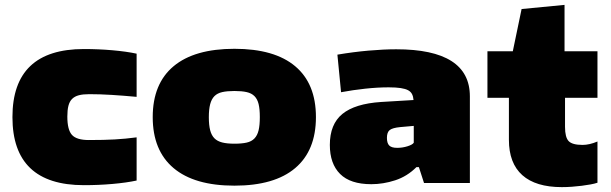

<svg xmlns="http://www.w3.org/2000/svg" viewBox="-20 -750 2506 787"><path d="M324 9Q31 9 31 -270Q31 -549 324 -549Q384 -549 441 -544Q498 -539 540 -530V-353Q486 -358 438 -361Q390 -364 346 -364Q320 -364 303 -359.5Q286 -355 275.5 -344.5Q265 -334 260.5 -316.5Q256 -299 256 -272Q256 -218 275 -197Q294 -176 344 -176Q407 -176 451 -178.5Q495 -181 540 -187V-10Q498 -1 441 4Q384 9 324 9Z M941 11Q777 11 691.5 -61Q606 -133 606 -270Q606 -407 691.5 -478.5Q777 -550 941 -550Q1105 -550 1190 -478.5Q1275 -407 1275 -270Q1275 -133 1190 -61Q1105 11 941 11ZM941 -161Q971 -161 991 -165.5Q1011 -170 1023 -182.5Q1035 -195 1040 -216Q1045 -237 1045 -270Q1045 -303 1040 -323.5Q1035 -344 1023 -356Q1011 -368 991 -372.5Q971 -377 941 -377Q911 -377 891 -372.5Q871 -368 859 -356Q847 -344 841.5 -323Q836 -302 836 -270Q836 -237 841.5 -216Q847 -195 859 -183Q871 -171 891 -166Q911 -161 941 -161Z M1502 5Q1416 5 1374 -37Q1332 -79 1332 -156Q1332 -241 1383.5 -283Q1435 -325 1542 -332L1675 -340Q1674 -354 1669 -364Q1664 -374 1653 -380Q1642 -386 1622.5 -389Q1603 -392 1573 -392Q1528 -392 1477 -386.5Q1426 -381 1378 -372L1363 -526Q1428 -537 1490.5 -542.5Q1553 -548 1604 -548Q1906 -548 1906 -355V0H1718L1697 -65H1687Q1649 -27 1600 -11Q1551 5 1502 5ZM1608 -144Q1630 -144 1650.5 -150.5Q1671 -157 1676 -165V-234L1620 -229Q1589 -226 1577.5 -217Q1566 -208 1566 -185Q1566 -163 1575.5 -153.5Q1585 -144 1608 -144Z M2283 17Q2176 17 2121 -32Q2066 -81 2066 -177V-349H1978V-540H2082L2118 -713L2294 -730V-540H2429V-349H2296V-230Q2296 -187 2311 -171.5Q2326 -156 2368 -156Q2396 -156 2429 -170V-1Q2417 3 2400.5 6Q2384 9 2364.5 11.5Q2345 14 2324 15.5Q2303 17 2283 17Z"/></svg>

Font: Encode Sans Wide
Style: Black
Weight: 900
Designer: Pablo Impallari, Andres Torresi
Foundry: Pablo Impallari, Andres Torresi
Version: Version 1.000; ttfautohint (v1.00) -l 8 -r 50 -G 200 -x 14 -